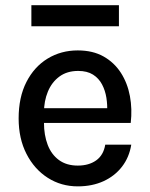

<svg xmlns="http://www.w3.org/2000/svg" viewBox="-20 -682 560 716"><path d="M270 13Q208 13 158 -19Q108 -51 78.8 -108Q49.5 -165 49.5 -240.5Q49.5 -319.5 78.5 -376.2Q107.5 -433 157.5 -463.5Q207.5 -494 270 -494Q326 -494 366 -471.5Q406 -449 430.8 -410.5Q455.5 -372 464.5 -323.5Q473.5 -275 467.5 -223.5H125.5V-278.5H402.5L379.5 -263.5Q381 -290 376.8 -317.2Q372.5 -344.5 360.5 -367.2Q348.5 -390 326.8 -403.8Q305 -417.5 271.5 -417.5Q230 -417.5 201.5 -396.5Q173 -375.5 158.5 -340.2Q144 -305 144 -263V-224.5Q144 -178 157.8 -142Q171.5 -106 199.8 -85.2Q228 -64.5 270 -64.5Q311.5 -64.5 338.8 -84Q366 -103.5 372.5 -142.5H469.5Q462 -95.5 435 -60.5Q408 -25.5 365.8 -6.2Q323.5 13 270 13ZM97 -662.5H423.5V-584H97Z"/></svg>

Font: Karla Medium
Style: Regular
Weight: 500
Designer: Jonathan Pinhorn
Version: Version 2.001